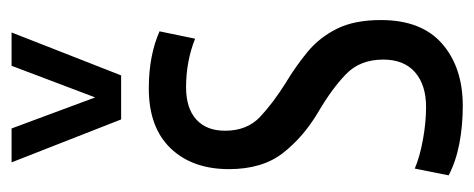

<svg xmlns="http://www.w3.org/2000/svg" viewBox="-270 -560 839 340"><g transform="rotate(-90 150.0 -389.5)"><path d="M10 -15 22 -75Q43 -66 73.5 -60.5Q104 -55 131 -55Q170 -55 192.5 -74.5Q215 -94 215 -131Q215 -172 189 -197Q163 -222 122 -246Q78 -272 49.5 -308.5Q21 -345 21 -404Q21 -469 58 -507.5Q95 -546 164 -546Q222 -546 265 -527L252 -464Q232 -472 210.5 -476Q189 -480 166 -480Q129 -480 109 -462Q89 -444 89 -411Q89 -372 113.5 -349Q138 -326 173 -304Q203 -286 228.5 -265Q254 -244 269.5 -213Q285 -182 285 -135Q285 -63 243 -26.5Q201 10 133 10Q98 10 66.5 4Q35 -2 10 -15ZM263 -789 187 -595H109L33 -789H93L148 -641L204 -789Z"/></g></svg>

Font: Georama Condensed
Style: Regular
Weight: 400
Width: 3
Designer: Jean-Baptiste Levee
Foundry: Production Type
Version: Version 1.000